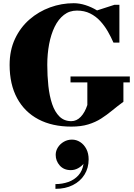

<svg xmlns="http://www.w3.org/2000/svg" viewBox="-20 -780 839 1198"><path d="M327.5 186.3Q327.5 161.1 341.5 139.3Q355.5 117.5 378.7 104.3Q401.9 91.1 429.1 91.1Q456.7 91.1 480.5 106.5Q504.3 121.9 518.7 149.5Q533.1 177.1 533.1 214.3Q533.1 268.3 507.1 309.9Q481.1 351.5 434.5 374.9Q387.9 398.3 325.9 398.3V368.7Q368.3 368.7 405.9 355.5Q443.5 342.3 469.1 314.1Q494.7 285.9 501.1 241.9Q489.1 257.5 467.7 269.5Q446.3 281.5 421.9 281.5Q378.3 281.5 352.9 252.7Q327.5 223.9 327.5 186.3ZM420 -303H790V-266H750V-145Q712.5 -117.5 679.5 -90.2Q646.5 -63 611 -40.2Q575.5 -17.5 530.8 -3.8Q486 10 425 10Q306 10 219.8 -35.5Q133.5 -81 86.8 -167.2Q40 -253.5 40 -375Q40 -466 73.5 -537.5Q107 -609 164 -658.5Q221 -708 292.5 -734Q364 -760 440 -760Q476 -760 513.5 -748Q551 -736 585.5 -715L694 -750H725V-514H688Q673 -548.5 652.8 -583.8Q632.5 -619 605.5 -648.5Q578.5 -678 542.5 -696Q506.5 -714 460 -714Q413.5 -714 378.8 -687Q344 -660 321 -612.8Q298 -565.5 286.5 -504.5Q275 -443.5 275 -375Q275 -307 281.8 -244Q288.5 -181 305.2 -131.2Q322 -81.5 351.2 -52.8Q380.5 -24 425 -24Q458 -24 484 -51.2Q510 -78.5 525 -125V-266H420Z"/></svg>

Font: Bodoni* 06pt Fatface
Style: Regular
Weight: 900
Version: Version 2.3